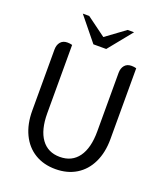

<svg xmlns="http://www.w3.org/2000/svg" viewBox="-162 -1007 961 1126"><g transform="rotate(20 318.0 -444.0)"><path d="M74 -264V-645Q74 -674 89 -692Q104 -710 132 -710Q147 -710 162 -706V-280Q162 -176 202.5 -120Q243 -64 318 -64Q393 -64 433.5 -120Q474 -176 474 -280V-645Q474 -674 489 -692Q504 -710 532 -710Q547 -710 562 -706V-264Q562 -180 532 -117.5Q502 -55 447 -21.5Q392 12 318 12Q244 12 189 -21.5Q134 -55 104 -117.5Q74 -180 74 -264ZM158 -900H198L318 -812L438 -900H478L358 -752H278Z"/></g></svg>

Font: Thasadith
Style: Bold
Weight: 700
Designer: Cadson Demak Co.,Ltd.
Foundry: Cadson Demak Co.,Ltd.
Version: Version 1.000; ttfautohint (v1.6)